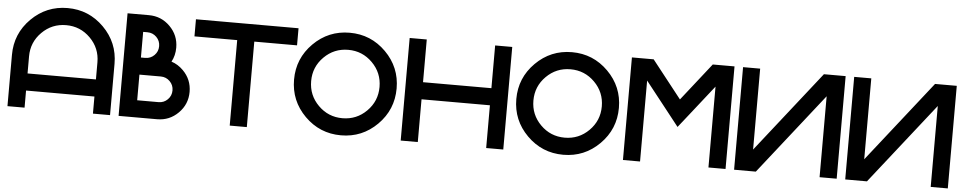

<svg xmlns="http://www.w3.org/2000/svg" viewBox="-40 -1007 6584 1311"><g transform="rotate(5 3252.0 -351.5)"><path d="M29.3 -351.6Q29.3 -497.1 132.3 -600.1Q235.4 -703.1 380.9 -703.1Q526.4 -703.1 629.4 -600.1Q732.4 -497.1 732.4 -351.6V0H615.2V-117.2H146.5V0H29.3ZM615.2 -234.4V-351.6Q615.2 -448.7 546.6 -517.3Q478 -585.9 380.9 -585.9Q283.7 -585.9 215.1 -517.3Q146.5 -448.7 146.5 -351.6V-234.4Z M908.2 -410.2H937.5Q974.1 -410.2 999.8 -435.8Q1025.4 -461.4 1025.4 -498Q1025.4 -534.7 999.8 -560.3Q974.1 -585.9 937.5 -585.9H908.2ZM1054.7 -117.2Q1091.3 -117.2 1116.9 -142.8Q1142.6 -168.5 1142.6 -205.1Q1142.6 -241.7 1116.9 -267.3Q1091.3 -293 1054.7 -293H908.2V-117.2ZM1118.7 -400.4Q1163.6 -386.2 1199.7 -350.1Q1259.8 -290 1259.8 -205.1Q1259.8 -120.1 1199.7 -60.1Q1139.6 0 1054.7 0H791V-703.1H937.5Q1022.5 -703.1 1082.5 -643.1Q1142.6 -583 1142.6 -498Q1142.6 -444.3 1118.7 -400.4Z M1962.9 -703.1V-585.9H1669.9V0H1552.7V-585.9H1259.8V-703.1Z M2314.5 0Q2168.9 0 2065.9 -103Q1962.9 -206.1 1962.9 -351.6Q1962.9 -497.1 2065.9 -600.1Q2168.9 -703.1 2314.5 -703.1Q2460 -703.1 2563 -600.1Q2666 -497.1 2666 -351.6Q2666 -206.1 2563 -103Q2460 0 2314.5 0ZM2314.5 -117.2Q2411.6 -117.2 2480.2 -185.8Q2548.8 -254.4 2548.8 -351.6Q2548.8 -448.7 2480.2 -517.3Q2411.6 -585.9 2314.5 -585.9Q2217.3 -585.9 2148.7 -517.3Q2080.1 -448.7 2080.1 -351.6Q2080.1 -254.4 2148.7 -185.8Q2217.3 -117.2 2314.5 -117.2Z M2841.8 -293V0H2724.6V-703.1H2841.8V-410.2H3310.5V-703.1H3427.7V0H3310.5V-293Z M3837.9 0Q3692.4 0 3589.4 -103Q3486.3 -206.1 3486.3 -351.6Q3486.3 -497.1 3589.4 -600.1Q3692.4 -703.1 3837.9 -703.1Q3983.4 -703.1 4086.4 -600.1Q4189.5 -497.1 4189.5 -351.6Q4189.5 -206.1 4086.4 -103Q3983.4 0 3837.9 0ZM3837.9 -117.2Q3935.1 -117.2 4003.7 -185.8Q4072.3 -254.4 4072.3 -351.6Q4072.3 -448.7 4003.7 -517.3Q3935.1 -585.9 3837.9 -585.9Q3740.7 -585.9 3672.1 -517.3Q3603.5 -448.7 3603.5 -351.6Q3603.5 -254.4 3672.1 -185.8Q3740.7 -117.2 3837.9 -117.2Z M4365.2 -554.7V0H4248V-703.1H4397L4599.6 -445.8L4802.2 -703.1H4951.2V0H4834V-554.2L4674.3 -351.6L4599.6 -257.3L4525.4 -351.6Z M5712.9 -703.1V0H5595.7V-554.7L5158.7 0H5009.8V-703.1H5127V-148.4L5564 -703.1Z M6474.6 -703.1V0H6357.4V-554.7L5920.4 0H5771.5V-703.1H5888.7V-148.4L6325.7 -703.1Z"/></g></svg>

Font: Gerhaus
Style: Regular
Weight: 400
Designer: GGBotNet
Foundry: GGBotNet
Version: 1.01